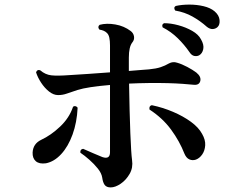

<svg xmlns="http://www.w3.org/2000/svg" viewBox="-20 -820 1040 836"><path d="M462 -4Q444 -4 436 -14.5Q428 -25 425 -47Q422 -66 406 -86Q390 -106 369 -124.5Q348 -143 330 -155Q328 -170 342 -172Q363 -163 386.5 -152.5Q410 -142 426 -136Q459 -125 459 -157V-450Q411 -446 375 -440.5Q339 -435 317 -428Q289 -419 271 -412.5Q253 -406 233 -406Q213 -406 193.5 -421.5Q174 -437 159 -460Q144 -483 137 -505Q142 -519 155 -514Q177 -495 203.5 -492Q230 -489 283 -493Q314 -495 361.5 -498Q409 -501 459 -505V-622Q459 -642 456 -656Q453 -670 445 -677Q434 -688 413 -691Q403 -703 414 -712Q444 -720 482 -713.5Q520 -707 549 -685Q561 -676 563.5 -661.5Q566 -647 556 -635Q541 -616 541 -569V-511Q567 -513 590 -515Q613 -517 629 -518Q660 -521 679.5 -527.5Q699 -534 716 -544Q733 -553 751 -547Q772 -541 795.5 -528.5Q819 -516 835 -504Q857 -486 852 -467Q847 -448 822 -451Q803 -453 774.5 -455Q746 -457 711 -458Q672 -459 628 -458.5Q584 -458 542 -456Q544 -329 547.5 -240.5Q551 -152 555 -123Q560 -90 544.5 -63Q529 -36 505.5 -20Q482 -4 462 -4ZM833 -125Q818 -120 804.5 -126Q791 -132 783 -151Q762 -205 725 -255.5Q688 -306 631 -343Q628 -359 641 -362Q689 -352 733.5 -333Q778 -314 811.5 -289.5Q845 -265 860 -237Q875 -211 873.5 -187.5Q872 -164 860.5 -147.5Q849 -131 833 -125ZM180 -109Q151 -105 136 -118Q121 -131 122 -156Q124 -194 159 -211Q202 -231 242 -269Q282 -307 298 -355Q303 -359 309 -357.5Q315 -356 318 -351Q315 -287 296 -234.5Q277 -182 246.5 -149Q216 -116 180 -109ZM847 -579Q837 -574 825.5 -576.5Q814 -579 805 -593Q783 -625 754 -653.5Q725 -682 688 -701Q683 -715 695 -719Q724 -719 757 -710Q790 -701 817 -685.5Q844 -670 855 -649Q869 -625 865 -606Q861 -587 847 -579ZM927 -702Q918 -694 906 -693.5Q894 -693 881 -703Q852 -729 818 -748Q784 -767 743 -774Q734 -787 745 -794Q772 -800 804.5 -800Q837 -800 866.5 -793Q896 -786 914 -771Q934 -754 936 -733Q938 -712 927 -702Z"/></svg>

Font: Zen Old Mincho
Style: Bold
Weight: 700
Designer: Yoshimichi Ohira
Foundry: Positype
Version: Version 1.500